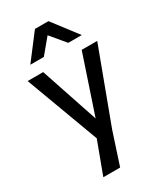

<svg xmlns="http://www.w3.org/2000/svg" viewBox="-238 -868 984 1157"><g transform="rotate(-30 253.5 -290.0)"><path d="M239 200H122L205 -23L17 -530H125L259 -130L393 -530H501L312 -23ZM438 -607H344L259 -709L174 -607H80L212 -780H306Z"/></g></svg>

Font: Tanohe Sans Medium
Style: Regular
Weight: 500
Designer: Village Type and Design LLC
Foundry: Cooper Hewitt Smithsonian Design Museum
Version: Version 1.00;September 29, 2021;FontCreator 13.0.0.2655 64-b